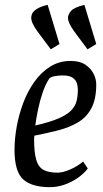

<svg xmlns="http://www.w3.org/2000/svg" viewBox="-20 -765 428 794"><path d="M187 9Q111 9 75.5 -23.5Q40 -56 40 -146Q40 -190 49 -240.5Q58 -291 76 -339Q94 -387 122 -426.5Q150 -466 187.5 -489.5Q225 -513 272 -513Q310 -513 333 -497.5Q356 -482 367 -460Q378 -438 378 -416Q378 -355 358 -317.5Q338 -280 302.5 -259Q267 -238 220.5 -226Q174 -214 122 -204L121 -190Q121 -136 129.5 -105.5Q138 -75 159 -63Q180 -51 218 -51Q240 -51 270 -64Q300 -77 324 -97L343 -68Q326 -46 300.5 -28.5Q275 -11 245.5 -1Q216 9 187 9ZM126 -246Q187 -260 222.5 -275.5Q258 -291 275 -309Q292 -327 297 -348.5Q302 -370 302 -395Q302 -407 298 -420.5Q294 -434 280.5 -443.5Q267 -453 240 -453Q219 -453 203.5 -449.5Q188 -446 183 -439Q168 -416 156.5 -382.5Q145 -349 137.5 -313Q130 -277 126 -246ZM342 -561 287 -635Q272 -656 266.5 -669Q261 -682 261 -691Q261 -704 273 -719Q285 -734 329 -745L378 -583ZM190 -561 135 -635Q120 -656 114.5 -669Q109 -682 109 -691Q109 -700 113.5 -709.5Q118 -719 133 -728.5Q148 -738 177 -745L226 -583Z"/></svg>

Font: Faustina VF Beta
Style: Italic
Weight: 400
Italic angle: -8°
Designer: Alfonso Garcia
Foundry: Omnibus-Type
Version: Version 1.006